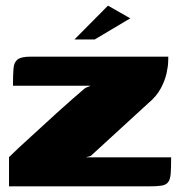

<svg xmlns="http://www.w3.org/2000/svg" viewBox="-20 -661 639 681"><path d="M285 -103H587Q587 -67 585.5 -46Q584 -25 576.5 -15Q569 -5 552.5 -2.5Q536 0 505 0H12V-104Q14 -105 28.5 -119.5Q43 -134 67.5 -156Q92 -178 121 -205Q150 -232 180 -259Q210 -286 236 -309Q262 -332 280 -347Q284 -350 291 -352.5Q298 -355 301 -357H26Q26 -397 28 -419Q30 -441 43 -450.5Q56 -460 88 -460H577Q577 -459 576.5 -442Q576 -425 570.5 -400Q565 -375 550 -347Q535 -319 506 -295L302 -108ZM244 -521 363 -641 442 -596 316 -521Z"/></svg>

Font: Genos Thin ExtraBold
Style: Regular
Weight: 800
Version: Version 1.010